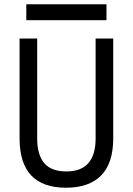

<svg xmlns="http://www.w3.org/2000/svg" viewBox="-20 -875 626 905"><path d="M291 9.8Q72.3 9.8 72.3 -222.7V-693.4H155.3V-222.7Q155.3 -145 188.5 -106Q221.7 -66.9 293 -66.9Q430.7 -66.9 430.7 -222.7V-693.4H513.7V-222.7Q513.7 -106.4 457 -48.3Q400.4 9.8 291 9.8ZM104 -779.8V-855H481.9V-779.8Z"/></svg>

Font: Cascadia Code PL SemiLight
Style: Regular
Weight: 350
Monospace: yes
Designer: Aaron Bell
Foundry: Saja Typeworks
Version: Version 2404.023; ttfautohint (v1.8.4)